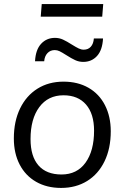

<svg xmlns="http://www.w3.org/2000/svg" viewBox="-20 -916 612 943"><path d="M48 -236Q48 -320 78.5 -383Q109 -446 164 -480.5Q219 -515 292 -515Q362 -515 414.5 -485Q467 -455 495.5 -399.5Q524 -344 524 -271Q524 -187 493.5 -124Q463 -61 408 -27Q353 7 280 7Q210 7 157.5 -23Q105 -53 76.5 -108Q48 -163 48 -236ZM442 -274Q442 -357 402.5 -402.5Q363 -448 292 -448Q216 -448 173 -390Q130 -332 130 -233Q130 -148 169 -103.5Q208 -59 282 -59Q358 -59 400 -117Q442 -175 442 -274ZM250 -730Q271 -730 289.5 -721.5Q308 -713 333 -697Q354 -684 366.5 -678Q379 -672 391 -672Q413 -672 426 -686.5Q439 -701 441 -727H486Q483 -670 456.5 -641Q430 -612 389 -612Q368 -612 349.5 -620.5Q331 -629 306 -645Q284 -659 272.5 -664.5Q261 -670 249 -670Q227 -670 213 -655Q199 -640 197 -615H152Q155 -672 182 -701Q209 -730 250 -730ZM185 -896H487L482 -834H180Z"/></svg>

Font: Muli
Style: Italic
Weight: 400
Italic angle: -4.541°
Designer: Vernon Adams
Foundry: Vernon Adams
Version: Version 2.001